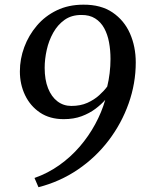

<svg xmlns="http://www.w3.org/2000/svg" viewBox="-20 -768 619 821"><path d="M144.5 32.5 127.5 -7Q184.5 -27 233.2 -61.5Q282 -96 320.8 -141Q359.5 -186 387.2 -237.2Q415 -288.5 430 -341Q413 -321.5 387.8 -302.5Q362.5 -283.5 329 -271Q295.5 -258.5 252.5 -258.5Q193 -258.5 151.2 -286.5Q109.5 -314.5 87.2 -361Q65 -407.5 65 -462.5Q65 -516 83.8 -566.5Q102.5 -617 137.5 -658.2Q172.5 -699.5 222.8 -723.8Q273 -748 336.5 -748Q411.5 -748.5 461.2 -714.8Q511 -681 535.8 -624.8Q560.5 -568.5 560.5 -501Q560.5 -411.5 530.2 -326Q500 -240.5 444.8 -167.8Q389.5 -95 313 -43Q236.5 9 144.5 32.5ZM285 -315Q324 -315 353.5 -328.2Q383 -341.5 404.2 -360.8Q425.5 -380 438.5 -398Q445 -424 448.8 -455Q452.5 -486 452.5 -515.5Q452.5 -553.5 446.2 -587.2Q440 -621 425.5 -647.5Q411 -674 386.8 -689.2Q362.5 -704.5 327.5 -704Q285.5 -704 256 -683Q226.5 -662 207.5 -628Q188.5 -594 179.8 -554.5Q171 -515 171 -478Q171 -427 185.5 -390.5Q200 -354 225.8 -334.5Q251.5 -315 285 -315Z"/></svg>

Font: Merriweather 48pt
Style: Italic
Weight: 400
Italic angle: -7.8°
Version: Version 2.101